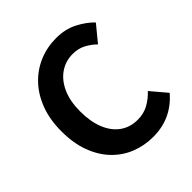

<svg xmlns="http://www.w3.org/2000/svg" viewBox="-204 -902 1063 1063"><g transform="rotate(-45 328.0 -370.0)"><path d="M392.4 13.8Q322.3 13.8 261.1 -10.8Q199.8 -35.3 153.2 -84.1Q106.6 -133 80.4 -204Q54.2 -275.1 54.2 -367.3Q54.2 -458.8 81.3 -530.5Q108.3 -602.3 155.8 -652Q203.2 -701.8 265.5 -727.8Q327.9 -753.8 398.4 -753.8Q469.2 -753.8 524.4 -725.4Q579.6 -696.9 615.4 -659.2L537.8 -564.8Q509.6 -592.6 476.4 -609.7Q443.2 -626.8 400.8 -626.8Q345.1 -626.8 300.7 -596.2Q256.3 -565.6 230.9 -508.7Q205.5 -451.8 205.5 -372Q205.5 -291.4 229.3 -233.5Q253.1 -175.6 296.5 -144.8Q339.9 -114 398.3 -114Q446 -114 483.6 -134.7Q521.1 -155.4 550.4 -187.3L628.8 -94.7Q583.1 -41.2 524.1 -13.7Q465 13.8 392.4 13.8Z"/></g></svg>

Font: Shanggu Sans SC VF
Style: Regular
Weight: 250
Designer: GuiWonder
Version: Version 1.021